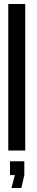

<svg xmlns="http://www.w3.org/2000/svg" viewBox="-20 -755 188 963"><path d="M21.5 0H106.5V-735H21.5ZM37.5 188H87L102 123V54H30V123H54.5Z"/></svg>

Font: League Gothic SemiCondensed
Style: Regular
Weight: 400
Width: 4
Designer: The League of Moveable Type
Version: Version 1.600; ttfautohint (v1.8.3)